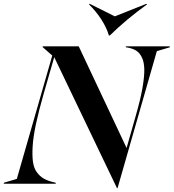

<svg xmlns="http://www.w3.org/2000/svg" viewBox="-74 -952 900 995"><path d="M-54.2 0V-4.9L13.2 -24.9L196.8 -664.1L147 -708V-711.9H334L582 -185.1L630.9 -356.9Q653.8 -436.5 664.1 -495.1Q674.3 -553.7 673.8 -591.3Q673.3 -628.9 662.1 -652.8Q650.9 -676.8 633.8 -688.2Q616.7 -699.7 589.8 -705.1L578.1 -707V-711.9H806.2V-707L738.8 -687L535.2 22.9H532.2L207 -655.8L152.8 -467.8Q127 -377.9 112.5 -310.1Q98.1 -242.2 95.2 -193.8Q92.3 -145.5 96.9 -112.8Q101.6 -80.1 117.4 -58.8Q133.3 -37.6 153.1 -26.4Q172.9 -15.1 203.1 -7.8L214.8 -4.9V0ZM387.2 -929.2 391.1 -932.1 521 -867.2 684.1 -932.1 688 -929.2Q580.1 -851.6 495.1 -768.1H490.2Q479.5 -806.6 451.9 -849.9Q424.3 -893.1 387.2 -929.2Z"/></svg>

Font: Nyght Serif Medium Italic
Style: Regular
Weight: 500
Italic angle: -16°
Designer: Maksym Kobuzan
Version: Version 0.410;Glyphs 3.1.2 (3151)